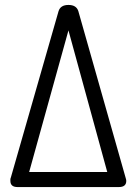

<svg xmlns="http://www.w3.org/2000/svg" viewBox="-20 -757 555 777"><path d="M488 -39Q491 -30 491 -25Q491 0 461 0H51Q22 0 22 -25Q22 -29 22 -31.5Q22 -34 24 -39L217 -712Q225 -737 257 -737Q289 -737 297 -712ZM414 -61 257 -634 98 -61Z"/></svg>

Font: AkaAcidDosis
Style: Regular
Weight: 400
Designer: Edgar Tolentino, Pablo Impallari, Igino Marini, Aka-Acid
Foundry: Edgar Tolentino, Pablo Impallari, Igino Marini, Cyberella
Version: Version 1.007